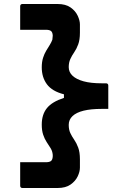

<svg xmlns="http://www.w3.org/2000/svg" viewBox="-20 -780 640 961"><path d="M189 -443Q189 -470 195.5 -490.5Q202 -511 211.5 -526.5Q221 -542 229 -555Q237 -568 242 -581Q242 -586 243 -591Q244 -596 244 -602Q243 -619 235 -625Q227 -631 209 -631Q181 -631 154.5 -631Q128 -631 101 -631H81Q81 -661 81 -690Q81 -719 81 -749Q81 -754 84 -757Q87 -760 92 -760H268Q309 -760 333.5 -742.5Q358 -725 369 -701Q380 -677 380 -658V-616Q380 -581 371.5 -558Q363 -535 351.5 -518.5Q340 -502 332 -484.5Q324 -467 324 -444Q324 -419 343 -401Q362 -383 398.5 -373Q435 -363 490 -363H511Q516 -363 519 -360Q522 -357 522 -352Q522 -323 522 -293.5Q522 -264 522 -235H490Q435 -235 398.5 -226Q362 -217 343 -199Q324 -181 324 -155Q324 -131 332 -114Q340 -97 351.5 -80.5Q363 -64 371.5 -41Q380 -18 380 17V59Q380 79 369 102.5Q358 126 333.5 143.5Q309 161 268 161H92Q87 161 84 158Q81 155 81 150Q81 120 81 91Q81 62 81 32H101Q128 32 154.5 32Q181 32 209 32Q227 32 235 26Q243 20 244 3Q244 -1 244 -5Q244 -9 243 -12Q241 -26 232.5 -39.5Q224 -53 213.5 -69Q203 -85 196 -106Q189 -127 189 -156Q189 -207 215 -239Q241 -271 300 -290V-308Q241 -323 215 -358Q189 -393 189 -443Z"/></svg>

Font: Recursive Monospace
Style: Bold
Weight: 700
Version: Version 1.047